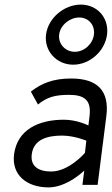

<svg xmlns="http://www.w3.org/2000/svg" viewBox="-20 -803 486 834"><path d="M237 -653C242 -694 283 -727 324 -727C365 -727 393 -694 388 -653C383 -612 346 -578 305 -578C264 -578 232 -612 237 -653ZM180 -653C171 -581 226 -522 298 -522C370 -522 436 -581 445 -653C454 -725 403 -783 331 -783C259 -783 189 -725 180 -653ZM114 -405 145 -349C185 -382 221 -391 280 -391C349 -391 377 -366 369 -299L364 -258C364 -258 315 -283 258 -283C149 -283 55 -241 41 -132C30 -45 94 11 191 11C272 11 346 -62 346 -62L338 0H404L442 -299C456 -410 402 -462 289 -462C209 -462 159 -440 114 -405ZM202 -58C147 -58 111 -81 118 -133C126 -197 185 -214 249 -214C303 -214 355 -192 355 -192L349 -139C349 -139 280 -58 202 -58Z"/></svg>

Font: Charger
Style: It
Weight: 400
Designer: Jasper
Foundry: Cannot Into Space Fonts
Version: Version 0.98